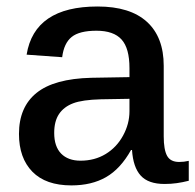

<svg xmlns="http://www.w3.org/2000/svg" viewBox="-20 -558 598 588"><path d="M198.7 9.8Q120.1 9.8 79.1 -32.2Q38.1 -74.2 38.1 -147.9Q38.1 -230 91.8 -273.4Q145.5 -316.9 259.8 -319.8L376.5 -321.8V-349.6Q376.5 -410.2 352.3 -437Q328.1 -463.9 275.4 -463.9Q223.1 -463.9 199.5 -444.8Q175.8 -425.8 170.4 -382.8L61.5 -390.6Q85.4 -538.1 278.8 -538.1Q378.4 -538.1 429.9 -491.2Q481.4 -444.3 481.4 -356.4V-140.6Q481.4 -99.6 491.7 -80.8Q502 -62 528.8 -62Q543.5 -62 558.1 -65.4V-4.4Q538.6 0.5 521.2 2.9Q503.9 5.4 483.9 5.4Q434.1 5.4 410.9 -20.3Q387.7 -45.9 384.3 -98.6H381.3Q349.1 -41 304.9 -15.6Q260.7 9.8 198.7 9.8ZM376.5 -255.4 289.1 -253.9Q231.9 -252.4 204.1 -241.7Q175.8 -231 160.9 -209Q146 -187 146 -150.9Q146 -109.4 167.2 -87.6Q188.5 -65.9 226.6 -65.9Q270 -65.9 303.7 -86.4Q337.4 -106.9 356.9 -142.8Q376.5 -178.7 376.5 -217.3Z"/></svg>

Font: Arimo Medium
Style: Regular
Weight: 500
Designer: Steve Matteson
Foundry: Monotype Imaging Inc.
Version: Version 1.33